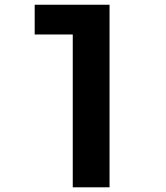

<svg xmlns="http://www.w3.org/2000/svg" viewBox="-20 -798 707 818"><path d="M446.7 0H290V-651.1H127.8V-777.8H446.7Z"/></svg>

Font: Paperlogy 7 Bold
Style: Regular
Weight: 700
Designer: redesigned by Lee Juim, glyphs from Gmarket Sans & Montserrat
Foundry: PT&
Version: Version 1.001